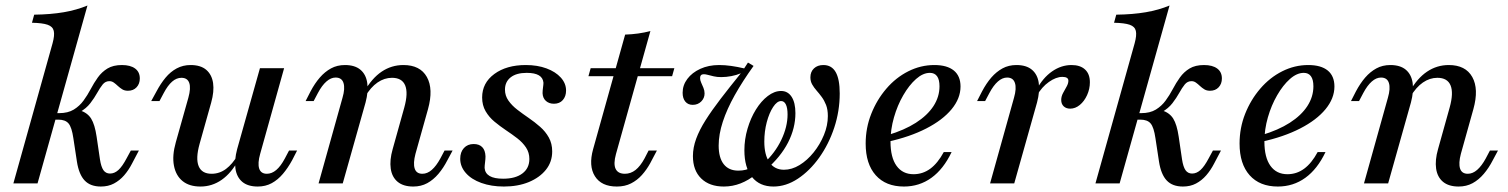

<svg xmlns="http://www.w3.org/2000/svg" viewBox="-20 -661 5434 692"><path d="M28.2 0 169.4 -504.8Q177.4 -533.9 173.8 -549.6Q170.2 -565.3 151.6 -571.8Q133.1 -578.2 95.2 -579L103.2 -608.1Q162.9 -608.9 209.7 -616.9Q256.5 -625 295.2 -641.1L115.3 0ZM343.5 11.3Q305.6 11.3 285.1 -10.5Q264.5 -32.3 257.3 -78.2L244.4 -162.9Q238.7 -202.4 227 -216.1Q215.3 -229.8 190.3 -229.8H159.7L166.1 -253.2H192.7Q225 -253.2 246 -266.1Q266.9 -279 281 -298.4Q295.2 -317.7 306.9 -339.9Q318.5 -362.1 332.7 -381.9Q346.8 -401.6 367.3 -414.1Q387.9 -426.6 419.4 -426.6Q450 -426.6 466.9 -414.1Q483.9 -401.6 483.9 -378.2Q483.9 -358.9 472.2 -346.4Q460.5 -333.9 441.1 -333.9Q429 -333.9 420.6 -339.1Q412.1 -344.4 404.8 -351.2Q397.6 -358.1 390.3 -363.3Q383.1 -368.5 374.2 -368.5Q359.7 -368.5 350 -356.5Q340.3 -344.4 330.2 -326.2Q320.2 -308.1 305.6 -289.1Q291.1 -270.2 266.9 -256.5V-263.7Q295.2 -254.8 308.5 -233.5Q321.8 -212.1 328.2 -168.5L340.3 -86.3Q344.4 -59.7 352.8 -47.6Q361.3 -35.5 376.6 -35.5Q392.7 -35.5 406.9 -48.4Q421 -61.3 436.3 -90.3L451.6 -118.5H480.6L455.6 -71Q443.5 -47.6 427.4 -29Q411.3 -10.5 390.7 0.4Q370.2 11.3 343.5 11.3Z M702.4 11.3Q662.1 11.3 637.9 -8.5Q613.7 -28.2 606.9 -64.1Q600 -100 613.7 -148.4L658.9 -308.9Q668.5 -343.5 662.1 -362.1Q655.6 -380.6 633.9 -380.6Q616.1 -380.6 600.4 -366.9Q584.7 -353.2 570.2 -325.8L554.8 -296.8H525L543.5 -330.6Q558.9 -359.7 576.6 -381Q594.4 -402.4 616.9 -414.5Q639.5 -426.6 666.9 -426.6Q703.2 -426.6 723.4 -409.3Q743.5 -391.9 748 -361.7Q752.4 -331.5 741.1 -291.1L699.2 -141.9Q684.7 -89.5 696 -62.1Q707.3 -34.7 742.7 -34.7Q771 -34.7 794.4 -52Q817.7 -69.4 837.1 -102.4L839.5 -84.7Q813.7 -37.1 779 -12.9Q744.4 11.3 702.4 11.3ZM908.9 11.3Q873.4 11.3 853.2 -5.6Q833.1 -22.6 828.6 -53.2Q824.2 -83.9 834.7 -123.4L916.9 -415.3H1004L917.7 -106.5Q908.1 -72.6 914.1 -53.6Q920.2 -34.7 941.9 -34.7Q959.7 -34.7 975.8 -48.4Q991.9 -62.1 1006.5 -89.5L1021.8 -118.5H1050.8L1033.1 -83.9Q1017.7 -55.6 999.6 -34.3Q981.5 -12.9 959.3 -0.8Q937.1 11.3 908.9 11.3Z M1469.4 11.3Q1433.9 11.3 1413.3 -5.6Q1392.7 -22.6 1388.3 -53.2Q1383.9 -83.9 1395.2 -123.4L1437.1 -273.4Q1451.6 -325.8 1440.3 -353.2Q1429 -380.6 1392.7 -380.6Q1365.3 -380.6 1340.7 -363.7Q1316.1 -346.8 1296 -312.9L1292.7 -330.6Q1320.2 -379 1355.6 -402.8Q1391.1 -426.6 1433.9 -426.6Q1494.4 -426.6 1518.5 -383.5Q1542.7 -340.3 1522.6 -267.7L1477.4 -106.5Q1468.5 -72.6 1474.6 -53.6Q1480.6 -34.7 1502.4 -34.7Q1520.2 -34.7 1536.3 -48.8Q1552.4 -62.9 1566.9 -89.5L1582.3 -118.5H1611.3L1592.7 -83.9Q1578.2 -55.6 1560.1 -34.3Q1541.9 -12.9 1519.8 -0.8Q1497.6 11.3 1469.4 11.3ZM1128.2 0 1214.5 -308.9Q1224.2 -341.9 1218.1 -361.7Q1212.1 -381.5 1189.5 -381.5Q1172.6 -381.5 1156.5 -367.3Q1140.3 -353.2 1125.8 -325.8L1110.5 -296.8H1081.5L1099.2 -331.5Q1114.5 -360.5 1132.7 -381.5Q1150.8 -402.4 1173 -414.5Q1195.2 -426.6 1223.4 -426.6Q1258.9 -426.6 1279 -409.7Q1299.2 -392.7 1303.6 -362.1Q1308.1 -331.5 1297.6 -291.9L1215.3 0Z M1796 11.3Q1750.8 11.3 1714.9 -1.6Q1679 -14.5 1658.9 -37.5Q1638.7 -60.5 1638.7 -88.7Q1638.7 -112.9 1652 -127.4Q1665.3 -141.9 1687.1 -141.9Q1707.3 -141.9 1718.1 -130.6Q1729 -119.4 1729.8 -97.6Q1729.8 -87.9 1728.2 -75.8Q1726.6 -63.7 1726.6 -55.6Q1728.2 -36.3 1744.8 -26.6Q1761.3 -16.9 1793.5 -16.9Q1837.9 -16.9 1862.9 -35.9Q1887.9 -54.8 1887.9 -87.9Q1887.9 -111.3 1875.8 -129.4Q1863.7 -147.6 1844.4 -162.5Q1825 -177.4 1803.2 -191.9Q1781.5 -206.5 1762.1 -222.6Q1742.7 -238.7 1730.2 -260.1Q1717.7 -281.5 1717.7 -309.7Q1717.7 -362.1 1761.7 -394.4Q1805.6 -426.6 1875 -426.6Q1916.9 -426.6 1949.6 -414.5Q1982.3 -402.4 2001.2 -381.5Q2020.2 -360.5 2020.2 -334.7Q2020.2 -313.7 2008.5 -300.4Q1996.8 -287.1 1976.6 -287.1Q1958.9 -287.1 1947.6 -297.2Q1936.3 -307.3 1935.5 -325Q1935.5 -334.7 1937.1 -345.6Q1938.7 -356.5 1938.7 -362.9Q1937.1 -380.6 1922.2 -389.5Q1907.3 -398.4 1878.2 -398.4Q1841.1 -398.4 1820.6 -382.3Q1800 -366.1 1800 -337.9Q1800 -316.1 1812.5 -298.4Q1825 -280.6 1844.4 -265.7Q1863.7 -250.8 1885.5 -235.9Q1907.3 -221 1926.6 -204Q1946 -187.1 1958.1 -165.3Q1970.2 -143.5 1970.2 -115.3Q1970.2 -77.4 1947.6 -49.2Q1925 -21 1885.9 -4.8Q1846.8 11.3 1796 11.3Z M2203.2 11.3Q2147.6 11.3 2124.2 -25.8Q2100.8 -62.9 2117.7 -123.4L2233.1 -536.3Q2257.3 -537.1 2280.2 -540.3Q2303.2 -543.5 2324.2 -549.2L2200 -105.6Q2190.3 -70.2 2198.8 -52.4Q2207.3 -34.7 2232.3 -34.7Q2253.2 -34.7 2270.6 -48.4Q2287.9 -62.1 2303.2 -90.3L2317.7 -118.5H2347.6L2323.4 -72.6Q2310.5 -49.2 2293.5 -30.2Q2276.6 -11.3 2254.4 0Q2232.3 11.3 2203.2 11.3ZM2100.8 -386.3 2108.9 -415.3H2410.5L2402.4 -386.3Z M2767.7 11.3Q2717.7 11.3 2690.3 -23Q2662.9 -57.3 2662.9 -119.4Q2662.9 -158.9 2674.2 -197.2Q2685.5 -235.5 2704.4 -266.1Q2723.4 -296.8 2747.2 -314.9Q2771 -333.1 2795.2 -333.1Q2819.4 -333.1 2833.1 -312.1Q2846.8 -291.1 2846.8 -253.2Q2846.8 -199.2 2820.2 -147.2Q2793.5 -95.2 2740.3 -49.2L2733.1 -72.6Q2773.4 -109.7 2796 -156.9Q2818.5 -204 2818.5 -248.4Q2818.5 -271.8 2812.5 -284.3Q2806.5 -296.8 2795.2 -296.8Q2780.6 -296.8 2766.5 -275.4Q2752.4 -254 2743.5 -220.6Q2734.7 -187.1 2734.7 -150.8Q2734.7 -102.4 2753.2 -75.8Q2771.8 -49.2 2805.6 -49.2Q2833.9 -49.2 2861.7 -66.1Q2889.5 -83.1 2912.5 -111.7Q2935.5 -140.3 2949.6 -174.6Q2963.7 -208.9 2963.7 -242.7Q2963.7 -266.1 2957.3 -282.7Q2950.8 -299.2 2941.5 -311.7Q2932.3 -324.2 2923 -334.7Q2913.7 -345.2 2907.3 -356.5Q2900.8 -367.7 2900.8 -382.3Q2900.8 -402.4 2913.7 -414.5Q2926.6 -426.6 2947.6 -426.6Q2977.4 -426.6 2991.9 -401.2Q3006.5 -375.8 3006.5 -324.2Q3006.5 -260.5 2986.7 -200.8Q2966.9 -141.1 2932.7 -93.1Q2898.4 -45.2 2855.6 -16.9Q2812.9 11.3 2767.7 11.3ZM2588.7 11.3Q2537.1 11.3 2507.3 -17.7Q2477.4 -46.8 2477.4 -98.4Q2477.4 -129 2489.1 -160.9Q2500.8 -192.7 2523 -227.8Q2545.2 -262.9 2577 -304.4Q2608.9 -346 2650 -396.8Q2634.7 -390.3 2616.1 -386.7Q2597.6 -383.1 2579 -383.1Q2564.5 -383.1 2552.4 -385.9Q2540.3 -388.7 2531.5 -391.1Q2522.6 -393.5 2516.9 -393.5Q2509.7 -393.5 2506.5 -389.9Q2503.2 -386.3 2503.2 -379.8Q2503.2 -371.8 2507.3 -362.9Q2511.3 -354 2515.3 -344.4Q2519.4 -334.7 2519.4 -324.2Q2519.4 -307.3 2507.3 -295.2Q2495.2 -283.1 2476.6 -283.1Q2459.7 -283.1 2450 -294.8Q2440.3 -306.5 2440.3 -326.6Q2440.3 -354 2457.3 -376.6Q2474.2 -399.2 2504 -412.9Q2533.9 -426.6 2571.8 -426.6Q2592.7 -426.6 2615.3 -423.4Q2637.9 -420.2 2662.1 -414.5L2675.8 -435.5L2696 -423.4Q2656.5 -368.5 2628.2 -318.1Q2600 -267.7 2585.1 -222.2Q2570.2 -176.6 2570.2 -136.3Q2570.2 -92.7 2588.3 -69.4Q2606.5 -46 2641.1 -46Q2655.6 -46 2668.1 -49.2Q2680.6 -52.4 2692.7 -59.7L2704.8 -33.1Q2678.2 -11.3 2649.2 0Q2620.2 11.3 2588.7 11.3Z M3237.9 11.3Q3172.6 11.3 3136.3 -29.4Q3100 -70.2 3100 -143.5Q3100 -200 3120.2 -250.8Q3140.3 -301.6 3174.6 -341.5Q3208.9 -381.5 3253.6 -404Q3298.4 -426.6 3347.6 -426.6Q3393.5 -426.6 3417.7 -406.9Q3441.9 -387.1 3441.9 -349.2Q3441.9 -306.5 3409.7 -267.3Q3377.4 -228.2 3318.5 -198Q3259.7 -167.7 3179 -150L3179.8 -174.2Q3239.5 -191.9 3281 -218.5Q3322.6 -245.2 3344.4 -278.6Q3366.1 -312.1 3366.1 -350Q3366.1 -374.2 3357.3 -386.3Q3348.4 -398.4 3331.5 -398.4Q3306.5 -398.4 3281.5 -376.2Q3256.5 -354 3235.5 -317.7Q3214.5 -281.5 3202 -237.9Q3189.5 -194.4 3189.5 -150.8Q3189.5 -93.5 3211.3 -63.3Q3233.1 -33.1 3272.6 -33.1Q3305.6 -33.1 3332.7 -52.8Q3359.7 -72.6 3381.5 -112.9H3409.7Q3380.6 -51.6 3337.1 -20.2Q3293.5 11.3 3237.9 11.3Z M3548.4 0 3634.7 -308.9Q3644.4 -342.7 3637.9 -362.1Q3631.5 -381.5 3609.7 -381.5Q3592.7 -381.5 3576.6 -367.3Q3560.5 -353.2 3546 -325.8L3530.6 -296.8H3501.6L3519.4 -331.5Q3534.7 -360.5 3552.8 -381.5Q3571 -402.4 3593.1 -414.5Q3615.3 -426.6 3643.5 -426.6Q3679 -426.6 3699.2 -409.7Q3719.4 -392.7 3723.8 -362.1Q3728.2 -331.5 3717.7 -291.9L3635.5 0ZM3837.1 -269.4Q3822.6 -269.4 3813.7 -277.8Q3804.8 -286.3 3804.8 -300.8Q3804.8 -313.7 3811.7 -326.2Q3818.5 -338.7 3824.6 -349.6Q3830.6 -360.5 3830.6 -370.2Q3830.6 -383.9 3808.9 -383.9Q3786.3 -383.9 3760.5 -365.7Q3734.7 -347.6 3716.9 -316.1L3715.3 -337.1Q3738.7 -380.6 3771.8 -403.6Q3804.8 -426.6 3841.9 -426.6Q3873.4 -426.6 3890.7 -410.5Q3908.1 -394.4 3908.1 -364.5Q3908.1 -340.3 3898 -318.1Q3887.9 -296 3871.8 -282.7Q3855.6 -269.4 3837.1 -269.4Z M3928.2 0 4069.4 -504.8Q4077.4 -533.9 4073.8 -549.6Q4070.2 -565.3 4051.6 -571.8Q4033.1 -578.2 3995.2 -579L4003.2 -608.1Q4062.9 -608.9 4109.7 -616.9Q4156.5 -625 4195.2 -641.1L4015.3 0ZM4243.5 11.3Q4205.6 11.3 4185.1 -10.5Q4164.5 -32.3 4157.3 -78.2L4144.4 -162.9Q4138.7 -202.4 4127 -216.1Q4115.3 -229.8 4090.3 -229.8H4059.7L4066.1 -253.2H4092.7Q4125 -253.2 4146 -266.1Q4166.9 -279 4181 -298.4Q4195.2 -317.7 4206.9 -339.9Q4218.5 -362.1 4232.7 -381.9Q4246.8 -401.6 4267.3 -414.1Q4287.9 -426.6 4319.4 -426.6Q4350 -426.6 4366.9 -414.1Q4383.9 -401.6 4383.9 -378.2Q4383.9 -358.9 4372.2 -346.4Q4360.5 -333.9 4341.1 -333.9Q4329 -333.9 4320.6 -339.1Q4312.1 -344.4 4304.8 -351.2Q4297.6 -358.1 4290.3 -363.3Q4283.1 -368.5 4274.2 -368.5Q4259.7 -368.5 4250 -356.5Q4240.3 -344.4 4230.2 -326.2Q4220.2 -308.1 4205.6 -289.1Q4191.1 -270.2 4166.9 -256.5V-263.7Q4195.2 -254.8 4208.5 -233.5Q4221.8 -212.1 4228.2 -168.5L4240.3 -86.3Q4244.4 -59.7 4252.8 -47.6Q4261.3 -35.5 4276.6 -35.5Q4292.7 -35.5 4306.9 -48.4Q4321 -61.3 4336.3 -90.3L4351.6 -118.5H4380.6L4355.6 -71Q4343.5 -47.6 4327.4 -29Q4311.3 -10.5 4290.7 0.4Q4270.2 11.3 4243.5 11.3Z M4585.5 11.3Q4520.2 11.3 4483.9 -29.4Q4447.6 -70.2 4447.6 -143.5Q4447.6 -200 4467.7 -250.8Q4487.9 -301.6 4522.2 -341.5Q4556.5 -381.5 4601.2 -404Q4646 -426.6 4695.2 -426.6Q4741.1 -426.6 4765.3 -406.9Q4789.5 -387.1 4789.5 -349.2Q4789.5 -306.5 4757.3 -267.3Q4725 -228.2 4666.1 -198Q4607.3 -167.7 4526.6 -150L4527.4 -174.2Q4587.1 -191.9 4628.6 -218.5Q4670.2 -245.2 4691.9 -278.6Q4713.7 -312.1 4713.7 -350Q4713.7 -374.2 4704.8 -386.3Q4696 -398.4 4679 -398.4Q4654 -398.4 4629 -376.2Q4604 -354 4583.1 -317.7Q4562.1 -281.5 4549.6 -237.9Q4537.1 -194.4 4537.1 -150.8Q4537.1 -93.5 4558.9 -63.3Q4580.6 -33.1 4620.2 -33.1Q4653.2 -33.1 4680.2 -52.8Q4707.3 -72.6 4729 -112.9H4757.3Q4728.2 -51.6 4684.7 -20.2Q4641.1 11.3 4585.5 11.3Z M5237.1 11.3Q5201.6 11.3 5181 -5.6Q5160.5 -22.6 5156 -53.2Q5151.6 -83.9 5162.9 -123.4L5204.8 -273.4Q5219.4 -325.8 5208.1 -353.2Q5196.8 -380.6 5160.5 -380.6Q5133.1 -380.6 5108.5 -363.7Q5083.9 -346.8 5063.7 -312.9L5060.5 -330.6Q5087.9 -379 5123.4 -402.8Q5158.9 -426.6 5201.6 -426.6Q5262.1 -426.6 5286.3 -383.5Q5310.5 -340.3 5290.3 -267.7L5245.2 -106.5Q5236.3 -72.6 5242.3 -53.6Q5248.4 -34.7 5270.2 -34.7Q5287.9 -34.7 5304 -48.8Q5320.2 -62.9 5334.7 -89.5L5350 -118.5H5379L5360.5 -83.9Q5346 -55.6 5327.8 -34.3Q5309.7 -12.9 5287.5 -0.8Q5265.3 11.3 5237.1 11.3ZM4896 0 4982.3 -308.9Q4991.9 -341.9 4985.9 -361.7Q4979.8 -381.5 4957.3 -381.5Q4940.3 -381.5 4924.2 -367.3Q4908.1 -353.2 4893.5 -325.8L4878.2 -296.8H4849.2L4866.9 -331.5Q4882.3 -360.5 4900.4 -381.5Q4918.5 -402.4 4940.7 -414.5Q4962.9 -426.6 4991.1 -426.6Q5026.6 -426.6 5046.8 -409.7Q5066.9 -392.7 5071.4 -362.1Q5075.8 -331.5 5065.3 -291.9L4983.1 0Z"/></svg>

Font: Playfair 5pt SemiExpanded Light Medium
Style: Italic
Weight: 500
Italic angle: -15.6°
Version: Version 2.001;gftools[0.9.30]